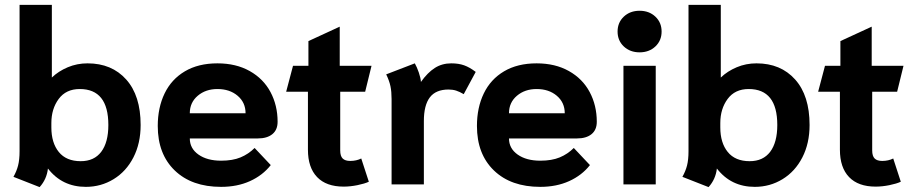

<svg xmlns="http://www.w3.org/2000/svg" viewBox="-20 -754 3739 785"><path d="M35 -31Q48 -54 54 -77.5Q60 -101 60 -136V-734H192V-437Q219 -463 257 -479Q295 -495 338 -495Q437 -495 496 -429Q555 -363 555 -243Q555 -168 525.5 -110.5Q496 -53 444.5 -21.5Q393 10 331 10Q234 10 176 -65Q171 -21 142 11ZM423 -243Q423 -390 306 -390Q250 -390 220 -349.5Q190 -309 190 -251V-233Q190 -170 220.5 -132.5Q251 -95 310 -95Q365 -95 394 -133.5Q423 -172 423 -243Z M625 -239Q625 -314 653 -372Q681 -430 736 -462.5Q791 -495 869 -495Q945 -495 1001 -463.5Q1057 -432 1086 -377.5Q1115 -323 1115 -256Q1115 -223 1093.5 -205.5Q1072 -188 1034 -188H756Q756 -147 791.5 -122Q827 -97 884 -97Q931 -97 963.5 -110.5Q996 -124 1021 -149L1087 -79Q1054 -37 1002 -13.5Q950 10 884 10Q764 10 694.5 -57Q625 -124 625 -239ZM984 -291Q984 -335 951.5 -362.5Q919 -390 869 -390Q821 -390 788.5 -362.5Q756 -335 756 -291Z M1239 -142V-379H1150L1178 -485H1241V-586L1369 -645V-485H1499L1473 -379H1371V-139Q1371 -116 1381 -106Q1391 -96 1412 -96Q1437 -96 1457 -106L1488 -11Q1471 -3 1441.5 3Q1412 9 1385 9Q1314 9 1276.5 -30Q1239 -69 1239 -142Z M1581 -349Q1581 -379 1576.5 -401Q1572 -423 1559 -450L1676 -495Q1685 -479 1692.5 -457Q1700 -435 1701 -419Q1728 -457 1757.5 -476Q1787 -495 1825 -495Q1855 -495 1877.5 -487Q1900 -479 1925 -460L1876 -369Q1859 -379 1845 -383.5Q1831 -388 1814 -388Q1762 -388 1737.5 -356Q1713 -324 1713 -259V0H1581Z M1930 -239Q1930 -314 1958 -372Q1986 -430 2041 -462.5Q2096 -495 2174 -495Q2250 -495 2306 -463.5Q2362 -432 2391 -377.5Q2420 -323 2420 -256Q2420 -223 2398.5 -205.5Q2377 -188 2339 -188H2061Q2061 -147 2096.5 -122Q2132 -97 2189 -97Q2236 -97 2268.5 -110.5Q2301 -124 2326 -149L2392 -79Q2359 -37 2307 -13.5Q2255 10 2189 10Q2069 10 1999.5 -57Q1930 -124 1930 -239ZM2289 -291Q2289 -335 2256.5 -362.5Q2224 -390 2174 -390Q2126 -390 2093.5 -362.5Q2061 -335 2061 -291Z M2505 -625Q2505 -662 2530.5 -686Q2556 -710 2595 -710Q2634 -710 2659.5 -686Q2685 -662 2685 -625Q2685 -588 2659.5 -564Q2634 -540 2595 -540Q2556 -540 2530.5 -564Q2505 -588 2505 -625ZM2529 -485H2661V0H2529Z M2770 -31Q2783 -54 2789 -77.5Q2795 -101 2795 -136V-734H2927V-437Q2954 -463 2992 -479Q3030 -495 3073 -495Q3172 -495 3231 -429Q3290 -363 3290 -243Q3290 -168 3260.5 -110.5Q3231 -53 3179.5 -21.5Q3128 10 3066 10Q2969 10 2911 -65Q2906 -21 2877 11ZM3158 -243Q3158 -390 3041 -390Q2985 -390 2955 -349.5Q2925 -309 2925 -251V-233Q2925 -170 2955.5 -132.5Q2986 -95 3045 -95Q3100 -95 3129 -133.5Q3158 -172 3158 -243Z M3414 -142V-379H3325L3353 -485H3416V-586L3544 -645V-485H3674L3648 -379H3546V-139Q3546 -116 3556 -106Q3566 -96 3587 -96Q3612 -96 3632 -106L3663 -11Q3646 -3 3616.5 3Q3587 9 3560 9Q3489 9 3451.5 -30Q3414 -69 3414 -142Z"/></svg>

Font: Niramit
Style: Bold
Weight: 700
Designer: Katatrad Aksorn Co.,Ltd.
Foundry: Cadson Demak Co.,Ltd.
Version: Version 1.001; ttfautohint (v1.6)